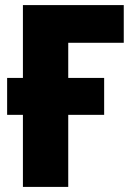

<svg xmlns="http://www.w3.org/2000/svg" viewBox="-20 -734 522 754"><path d="M466 -714H70V-428H8V-283H70V0H248V-283H389V-428H248V-566H466Z"/></svg>

Font: Noto Sans Condensed Black
Style: Regular
Weight: 900
Width: 3
Designer: Monotype Design Team
Foundry: Monotype Imaging Inc.
Version: Version 2.013